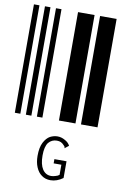

<svg xmlns="http://www.w3.org/2000/svg" viewBox="-99 -648 678 1029"><g transform="rotate(10 240.0 -133.5)"><path d="M0 0V-590H30V0ZM60 0V-590H90V0ZM120 0V-590H150V0ZM240 0V-590H330V0ZM360 0V-590H450V0ZM250 323Q222 323 202 308Q182 294 171 267Q160 241 160 206Q160 160 174 133Q188 106 208 95Q228 85 248 85Q269 85 288 96Q308 106 317 124L299 138L296 141L295 139Q295 136 294 133Q292 131 288 126Q279 116 270 112Q261 108 248 108Q221 108 203 129Q186 151 186 200Q186 248 203 274Q220 300 250 300Q261 300 273 296Q286 293 294 286V231H252V208H318V299Q285 323 250 323Z"/></g></svg>

Font: Libre Barcode 39 Text
Style: Regular
Weight: 400
Version: Version 1.005; ttfautohint (v1.8.3)